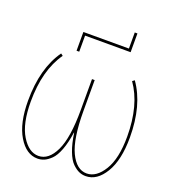

<svg xmlns="http://www.w3.org/2000/svg" viewBox="-182 -1196 1226 1347"><g transform="rotate(20 431.0 -522.5)"><path d="M591 -935V-1055H611V-915H271V-795H251V-935ZM432 -249H430Q419 -171 398 -116Q377 -61 350.5 -35.5Q324 -10 300.5 0Q277 10 251 10Q167 10 109 -86Q51 -182 51 -350Q51 -592 156 -740L172 -728Q71 -585 71 -350Q71 -186 125 -98Q179 -10 251 -10Q327 -10 374 -108.5Q421 -207 421 -415V-645H441V-415Q441 -207 488 -108.5Q535 -10 611 -10Q683 -10 737 -98Q791 -186 791 -350Q791 -585 690 -728L706 -740Q811 -592 811 -350Q811 -182 753 -86Q695 10 611 10Q585 10 561.5 0Q538 -10 511.5 -35.5Q485 -61 464 -116Q443 -171 432 -249Z"/></g></svg>

Font: M PLUS 1p Thin
Style: Regular
Weight: 250
Version: Version 1.062